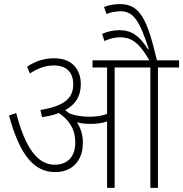

<svg xmlns="http://www.w3.org/2000/svg" viewBox="-20 -916 893 936"><path d="M384 -220C384 -256 375 -289 355 -320C376 -314 399 -312 421 -312C449 -312 477 -315 502 -324V0H539V-587H713V0H750V-587H853V-622H745C699 -816 665 -896 566 -896C534 -896 510 -891 487 -882L499 -848C518 -855 541 -861 568 -861C632 -861 662 -811 705 -677L702 -675C661 -740 623 -769 561 -769C530 -769 501 -761 478 -751L489 -716C513 -727 538 -734 565 -734C615 -734 655 -715 708 -622H431V-587H502V-361C475 -350 444 -347 418 -347C388 -347 351 -350 317 -364C311 -369 305 -374 298 -379C350 -407 374 -450 374 -505C374 -577 332 -632 244 -632C196 -632 152 -618 112 -591L126 -558C164 -583 202 -597 243 -597C306 -597 337 -561 337 -505C337 -438 295 -399 177 -380L185 -345C216 -349 243 -356 267 -365C317 -331 347 -286 347 -223C347 -153 311 -113 246 -113C162 -113 102 -198 59 -365L24 -353C78 -153 150 -77 249 -77C328 -77 384 -128 384 -220Z"/></svg>

Font: Noto Sans Devanagari SemiCondensed ExtraLight
Style: Regular
Weight: 200
Width: 4
Designer: Jelle Bosma - Monotype Design Team
Foundry: Monotype Imaging Inc.
Version: Version 2.004